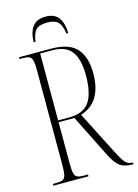

<svg xmlns="http://www.w3.org/2000/svg" viewBox="-131 -959 741 1031"><g transform="rotate(-15 239.5 -444.0)"><path d="M34 0V-10H54Q78 -10 89.5 -16Q101 -22 105 -40Q109 -58 109 -95V-619Q109 -656 105 -674Q101 -692 89.5 -698Q78 -704 54 -704H34V-714H211Q312 -714 354.5 -666Q397 -618 397 -528Q397 -367 276 -329L395 -96Q414 -58 427 -39.5Q440 -21 451 -15.5Q462 -10 474 -10H479V0H473Q429 0 403.5 -19Q378 -38 351 -93L237 -322H149V-95Q149 -58 153 -40Q157 -22 168.5 -16Q180 -10 204 -10H229V0ZM209 -332Q290 -332 323 -380Q356 -428 356 -527Q356 -616 324 -660Q292 -704 214 -704H149V-332ZM131 -771Q132 -827 155 -857.5Q178 -888 228 -888Q277 -888 299.5 -857Q322 -826 323 -771H313Q306 -819 287.5 -837Q269 -855 228 -855Q184 -855 165.5 -836.5Q147 -818 141 -771Z"/></g></svg>

Font: Noto Serif Display ExtraCondensed ExtraLight
Style: Regular
Weight: 200
Width: 2
Designer: Monotype Design Team
Foundry: Monotype Imaging Inc.
Version: Version 2.009